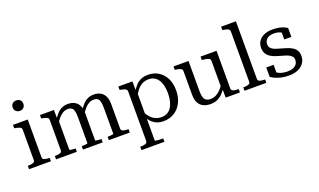

<svg xmlns="http://www.w3.org/2000/svg" viewBox="-93 -1306 3459 2085"><g transform="rotate(-20 1636.0 -263.5)"><path d="M160 -629Q134 -629 116 -645.5Q98 -662 98 -690Q98 -718 116 -734Q134 -750 160 -750Q186 -750 203.5 -734Q221 -718 221 -690Q221 -662 203.5 -645.5Q186 -629 160 -629ZM207 -512V-75Q207 -53 230 -46Q253 -39 287 -39H289V0H36V-39H38Q73 -39 95.5 -46Q118 -53 118 -75V-426Q118 -448 100.5 -456Q83 -464 47 -471L36 -473V-512Z M348 0V-39H350Q385 -39 407.5 -46Q430 -53 430 -75V-426Q430 -441 422 -448.5Q414 -456 398 -461Q382 -466 358 -471L348 -473V-512H510V-409L519 -397V-49Q519 -46 530.5 -43.5Q542 -41 557.5 -40Q573 -39 586 -39H588V0ZM887 0H659V-39H660Q674 -39 689.5 -40Q705 -41 716.5 -43.5Q728 -46 728 -49V-354Q728 -395 721 -420.5Q714 -446 698.5 -458Q683 -470 655 -470Q624 -470 597.5 -455.5Q571 -441 547.5 -413.5Q524 -386 501 -346L494 -398Q520 -437 545.5 -465Q571 -493 602 -507.5Q633 -522 673 -522Q716 -522 748.5 -505Q781 -488 799 -452.5Q817 -417 817 -361V-49Q817 -46 828.5 -43.5Q840 -41 856 -40Q872 -39 886 -39H887ZM1200 0H958V-39H960Q974 -39 989.5 -40Q1005 -41 1016 -43.5Q1027 -46 1027 -49V-354Q1027 -395 1020 -420.5Q1013 -446 997.5 -458Q982 -470 954 -470Q923 -470 896.5 -455.5Q870 -441 846.5 -413.5Q823 -386 799 -346L793 -398Q819 -437 844.5 -465Q870 -493 901 -507.5Q932 -522 972 -522Q1015 -522 1047 -505Q1079 -488 1097.5 -452.5Q1116 -417 1116 -361V-75Q1116 -53 1139 -46Q1162 -39 1197 -39H1200Z M1519 223H1254V184H1256Q1279 184 1297 181Q1315 178 1325.5 170Q1336 162 1336 148V-426Q1336 -441 1328 -448.5Q1320 -456 1304.5 -461Q1289 -466 1264 -471L1254 -473V-512H1417V-390L1425 -382V174Q1425 177 1437.5 179.5Q1450 182 1467 183Q1484 184 1496 184H1519ZM1589 10Q1545 10 1511 -4Q1477 -18 1448 -48Q1419 -78 1392 -125L1402 -181Q1425 -133 1451.5 -101.5Q1478 -70 1511 -54.5Q1544 -39 1582 -39Q1620 -39 1649 -54.5Q1678 -70 1697 -99.5Q1716 -129 1726 -169.5Q1736 -210 1736 -260Q1736 -309 1726.5 -348Q1717 -387 1698.5 -415.5Q1680 -444 1652 -459Q1624 -474 1588 -474Q1546 -474 1512.5 -456Q1479 -438 1452.5 -404Q1426 -370 1402 -321L1394 -376Q1422 -425 1451 -457.5Q1480 -490 1515.5 -506Q1551 -522 1598 -522Q1666 -522 1718.5 -489.5Q1771 -457 1800.5 -398Q1830 -339 1830 -260Q1830 -181 1800 -120Q1770 -59 1715.5 -24.5Q1661 10 1589 10Z M2065 -512V-158Q2065 -117 2073.5 -91.5Q2082 -66 2101 -54Q2120 -42 2151 -42Q2184 -42 2213 -56.5Q2242 -71 2268.5 -98Q2295 -125 2318 -165L2325 -115Q2298 -74 2270 -46.5Q2242 -19 2208.5 -4.5Q2175 10 2132 10Q2085 10 2049.5 -7.5Q2014 -25 1995 -61Q1976 -97 1976 -151V-426Q1976 -448 1959 -456.5Q1942 -465 1904 -471L1892 -473V-512ZM2389 -512V-75Q2389 -61 2399.5 -53Q2410 -45 2428 -42Q2446 -39 2470 -39H2473V0H2308V-103L2300 -115V-426Q2300 -448 2282.5 -457Q2265 -466 2226 -470L2204 -473V-512Z M2696 -741V-75Q2696 -53 2718.5 -46Q2741 -39 2776 -39H2778V0H2526V-39H2528Q2562 -39 2584.5 -46Q2607 -53 2607 -75V-655Q2607 -670 2599.5 -678Q2592 -686 2576.5 -691Q2561 -696 2536 -700L2525 -702V-741Z M3159 -128Q3159 -150 3148 -164.5Q3137 -179 3118 -189.5Q3099 -200 3074.5 -207.5Q3050 -215 3024 -222Q2994 -230 2964 -240.5Q2934 -251 2909 -268Q2884 -285 2869 -311.5Q2854 -338 2854 -378Q2854 -420 2876 -452.5Q2898 -485 2938.5 -503.5Q2979 -522 3037 -522Q3081 -522 3114.5 -515Q3148 -508 3170.5 -497.5Q3193 -487 3204 -478V-376H3122V-472Q3132 -472 3139.5 -467.5Q3147 -463 3151.5 -456Q3156 -449 3157.5 -440.5Q3159 -432 3156 -426Q3146 -441 3128.5 -452Q3111 -463 3088.5 -469.5Q3066 -476 3037 -476Q2982 -476 2955.5 -451Q2929 -426 2929 -390Q2929 -366 2941 -350Q2953 -334 2973 -324Q2993 -314 3018.5 -306.5Q3044 -299 3070 -292Q3100 -284 3129.5 -273.5Q3159 -263 3183.5 -247Q3208 -231 3222 -206.5Q3236 -182 3236 -145Q3236 -100 3212.5 -65Q3189 -30 3145 -10Q3101 10 3039 10Q2991 10 2952.5 1.5Q2914 -7 2885 -20Q2856 -33 2834 -48V-157H2919V-34Q2906 -42 2898.5 -49Q2891 -56 2888.5 -63Q2886 -70 2887 -78Q2888 -86 2892 -94Q2907 -75 2929 -62.5Q2951 -50 2978.5 -43.5Q3006 -37 3039 -37Q3077 -37 3103.5 -48Q3130 -59 3144.5 -79.5Q3159 -100 3159 -128Z"/></g></svg>

Font: Roboto Serif 72pt
Style: Regular
Weight: 400
Designer: Greg Gazdowicz
Foundry: Commercial Type
Version: Version 1.008